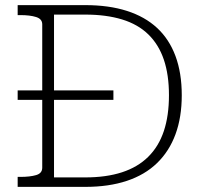

<svg xmlns="http://www.w3.org/2000/svg" viewBox="-20 -730 781 750"><path d="M49 -377H423V-340H49ZM49 -671V-710H313Q405 -710 475.5 -687.5Q546 -665 593.5 -621Q641 -577 665.5 -511Q690 -445 690 -358Q690 -272 665.5 -205.5Q641 -139 593.5 -93Q546 -47 475.5 -23.5Q405 0 313 0H49V-39H60Q97 -39 121 -46Q145 -53 145 -75V-635Q145 -656 121 -663.5Q97 -671 60 -671ZM313 -673H191V-37H313Q395 -37 456.5 -57Q518 -77 559 -117.5Q600 -158 620 -218Q640 -278 640 -358Q640 -438 620 -497Q600 -556 559.5 -595.5Q519 -635 457 -654Q395 -673 313 -673Z"/></svg>

Font: Roboto Serif Thin
Style: Regular
Weight: 250
Designer: Greg Gazdowicz
Foundry: Commercial Type
Version: Version 1.004